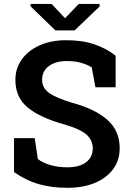

<svg xmlns="http://www.w3.org/2000/svg" viewBox="-20 -920 644 951"><path d="M313 10.3Q237.3 10.3 173.6 -7.6Q109.9 -25.4 49.3 -67.9V-235.8H151.9L167.5 -132.3Q190.9 -113.8 229.5 -102.5Q268.1 -91.3 313 -91.3Q374 -91.3 406.7 -116.7Q439.5 -142.1 439.5 -185.1Q439.5 -225.6 408.9 -252.9Q378.4 -280.3 301.8 -302.7Q178.2 -336.9 117.2 -387.5Q56.2 -438 56.2 -523.9Q56.2 -581.1 87.6 -625.2Q119.1 -669.4 175 -694.8Q231 -720.2 303.7 -720.7Q384.3 -721.7 446.5 -700.7Q508.8 -679.7 552.7 -644V-487.8H452.6L434.6 -585.9Q415 -599.1 383.3 -608.4Q351.6 -617.7 310.1 -617.7Q256.3 -617.7 222.4 -593Q188.5 -568.4 188.5 -524.4Q188.5 -486.8 220.2 -461.9Q252 -437 335.4 -411.6Q452.1 -379.9 512.5 -325.9Q572.8 -272 572.8 -186Q572.8 -126 540.3 -82Q507.8 -38.1 449.5 -13.9Q391.1 10.3 313 10.3ZM473.1 -900.4V-887.7L349.6 -769.5H254.4L131.3 -888.7V-900.4H235.8L302.2 -829.6L370.1 -900.4Z"/></svg>

Font: Roboto Slab SemiBold
Style: Regular
Weight: 600
Designer: Google
Version: Version 2.001; ttfautohint (v1.8.3)